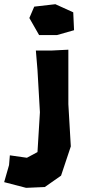

<svg xmlns="http://www.w3.org/2000/svg" viewBox="-105 -735 409 923"><path d="M161.1 -714.8 59.6 -703.1 36.1 -648.4 83 -566.4H168.9L251 -589.8L247.1 -675.8ZM67.4 -492.2 75.2 -398.4 86.9 -195.3 75.2 -3.9 24.4 23.4 -57.6 11.7 -61.5 58.6 -85 140.6 20.5 168 110.4 164.1 188.5 109.4 235.4 -31.2 223.6 -234.4V-496.1L145.5 -492.2Z"/></svg>

Font: MaokenAssortedSans-Lite
Style: Lite
Weight: 400
Version: Version 1.400